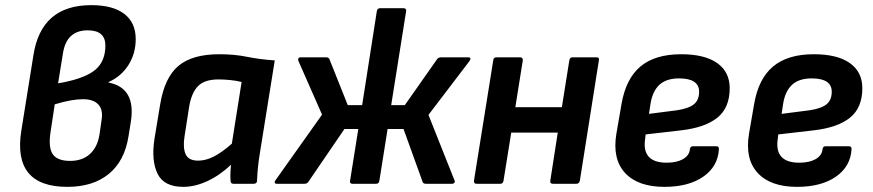

<svg xmlns="http://www.w3.org/2000/svg" viewBox="-20 -715 3398 747"><path d="M242 12Q28 12 63 -207L110 -500Q140 -695 335 -695Q419 -695 463.5 -661Q508 -627 508 -563Q508 -507 480 -462.5Q452 -418 403 -396L402 -394Q510 -373 489 -241L480 -185Q465 -89 403.5 -38.5Q342 12 242 12ZM206 -391 224 -394Q315 -412 352.5 -445Q390 -478 390 -538Q390 -597 321 -597Q239 -597 225 -508ZM253 -89Q300 -89 329.5 -115.5Q359 -142 367 -191L375 -247Q382 -287 363 -308Q344 -329 303 -329Q258 -329 193 -309L176 -197Q168 -139 186 -114Q204 -89 253 -89Z M693 12Q618 12 593 -39Q568 -90 581 -175L603 -308Q620 -413 674 -458.5Q728 -504 833 -504Q892 -504 941 -494Q990 -484 1049 -480L992 -125Q987 -96 984 -67.5Q981 -39 980 -12Q980 0 967 0H888Q877 0 877 -12Q876 -26 876.5 -42Q877 -58 879 -74Q834 -32 786 -10Q738 12 693 12ZM751 -90Q780 -90 811 -105.5Q842 -121 882 -156L920 -396Q901 -401 876 -403.5Q851 -406 830 -406Q776 -406 750.5 -380Q725 -354 716 -300L698 -185Q691 -141 702 -115.5Q713 -90 751 -90Z M1057 0Q1050 0 1049 -4.5Q1048 -9 1052 -14L1233 -269L1141 -478Q1139 -484 1141 -488Q1143 -492 1150 -492H1249Q1259 -492 1262 -484L1333 -306H1389L1446 -671Q1448 -683 1458 -683H1550Q1562 -683 1560 -671L1502 -306H1555L1680 -484Q1685 -492 1696 -492H1802Q1809 -492 1810 -488Q1811 -484 1807 -478L1647 -268L1748 -14Q1751 -9 1748 -4.5Q1745 0 1739 0H1637Q1626 0 1624 -8L1550 -213H1488L1456 -12Q1454 0 1444 0H1351Q1340 0 1342 -12L1374 -213H1320L1180 -8Q1175 0 1165 0Z M1834 0Q1823 0 1824 -12L1899 -480Q1900 -492 1911 -492H2003Q2015 -492 2014 -480L1985 -298H2166L2195 -480Q2197 -492 2207 -492H2300Q2313 -492 2310 -480L2236 -12Q2233 0 2223 0H2131Q2119 0 2121 -12L2150 -199H1969L1939 -12Q1937 0 1927 0Z M2565 12Q2462 12 2412 -42Q2362 -96 2378 -194L2398 -310Q2415 -409 2472 -456.5Q2529 -504 2630 -504Q2722 -504 2770.5 -469.5Q2819 -435 2819 -372Q2819 -296 2771.5 -257.5Q2724 -219 2631 -208L2492 -192L2490 -175Q2476 -82 2574 -82Q2612 -82 2636.5 -95.5Q2661 -109 2664 -133Q2665 -146 2676 -146H2767Q2778 -146 2777 -134Q2773 -67 2716 -27.5Q2659 12 2565 12ZM2505 -272 2614 -286Q2660 -293 2680 -309.5Q2700 -326 2700 -358Q2700 -410 2622 -410Q2573 -410 2546 -385.5Q2519 -361 2511 -312Z M3081 12Q2978 12 2928 -42Q2878 -96 2894 -194L2914 -310Q2931 -409 2988 -456.5Q3045 -504 3146 -504Q3238 -504 3286.5 -469.5Q3335 -435 3335 -372Q3335 -296 3287.5 -257.5Q3240 -219 3147 -208L3008 -192L3006 -175Q2992 -82 3090 -82Q3128 -82 3152.5 -95.5Q3177 -109 3180 -133Q3181 -146 3192 -146H3283Q3294 -146 3293 -134Q3289 -67 3232 -27.5Q3175 12 3081 12ZM3021 -272 3130 -286Q3176 -293 3196 -309.5Q3216 -326 3216 -358Q3216 -410 3138 -410Q3089 -410 3062 -385.5Q3035 -361 3027 -312Z"/></svg>

Font: Sofia Sans
Style: Bold Italic
Weight: 700
Italic angle: -9°
Designer: Botio Nikoltchev, Ani Petrova
Foundry: lettersoup
Version: Version 4.101; ttfautohint (v1.8.4.7-5d5b)